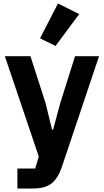

<svg xmlns="http://www.w3.org/2000/svg" viewBox="-20 -873 597 1103"><path d="M435 -792 299 -609 210 -653 313 -853ZM80 210V95H182L203 27L8 -550H155L242 -280L279 -128H285L326 -280L411 -550H549L334 90Q312 153 275 181.5Q238 210 170 210Z"/></svg>

Font: IBM Plex Sans JP
Style: Bold
Weight: 700
Designer: Mike Abbink; Paul van der Laan; Pieter van Rosmalen; Wujin Sim; Yejin Wi; Jinhee Kim; Boomi Park; Yona Kim; Kichan Ma
Foundry: Sandoll Inc.
Version: Version 1.001